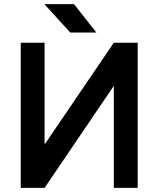

<svg xmlns="http://www.w3.org/2000/svg" viewBox="-20 -906 763 926"><path d="M644 -700V0H529V-492L195 0H80V-700H195V-209L529 -700ZM319 -749H445L337 -886H194Z"/></svg>

Font: Unageo
Style: SemiBold
Weight: 600
Designer: Richard Sepsi
Foundry: Richard Sepsi
Version: Version 2.000